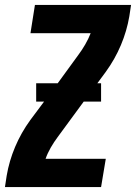

<svg xmlns="http://www.w3.org/2000/svg" viewBox="-20 -755 549 775"><path d="M0 0 7 -46Q17 -105 41 -162Q65 -219 102 -270L158 -345H126V-419H213L296 -533Q311 -553 324 -575.5Q337 -598 346 -621H103L121 -735H509L502 -689Q492 -630 468 -573Q444 -516 407 -465L373 -419H388V-345H318L213 -202Q198 -182 185 -159.5Q172 -137 164 -114H407L388 0Z"/></svg>

Font: Iosevka Curly Heavy
Style: Italic
Weight: 900
Italic angle: -9°
Monospace: yes
Designer: Belleve Invis
Foundry: Belleve Invis
Version: Version 22.1.2; ttfautohint (v1.8.4)